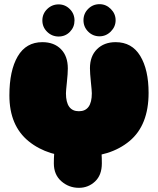

<svg xmlns="http://www.w3.org/2000/svg" viewBox="-20 -900 757 920"><path d="M358 -148Q509 -148 600.5 -224Q692 -300 692 -455Q692 -566 652 -632Q612 -698 534 -698Q479 -698 445 -664.5Q411 -631 411 -573Q411 -550 415.5 -507Q420 -464 420 -453Q420 -367 358 -367Q296 -367 296 -453Q296 -464 300.5 -506Q305 -548 305 -572Q305 -631 272 -664.5Q239 -698 183 -698Q105 -698 65 -630Q25 -562 25 -443Q25 -298 117.5 -223Q210 -148 358 -148ZM358 0Q403 0 435.5 -30.5Q468 -61 468 -117Q468 -219 446.5 -266Q425 -313 358 -313Q287 -313 262.5 -263.5Q238 -214 238 -117Q238 -63 274 -31.5Q310 0 358 0ZM457 -726Q488 -726 511 -749Q534 -772 534 -803Q534 -834 511 -857Q488 -880 457 -880Q425 -880 402.5 -857.5Q380 -835 380 -803Q380 -771 402.5 -748.5Q425 -726 457 -726ZM261 -879Q229 -879 206 -856.5Q183 -834 183 -802Q183 -770 206 -747.5Q229 -725 261 -725Q293 -725 315 -747.5Q337 -770 337 -802Q337 -834 314.5 -856.5Q292 -879 261 -879Z"/></svg>

Font: Cherry Bomb
Style: Regular
Weight: 400
Designer: satsuyako
Foundry: satsuyako
Version: Version 4.0